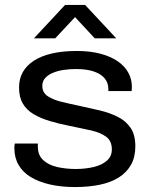

<svg xmlns="http://www.w3.org/2000/svg" viewBox="-20 -744 609 776"><path d="M283 12Q227 12 181.5 1.5Q136 -9 104 -28.5Q72 -48 55 -77.5Q38 -107 38 -146Q38 -151 38.5 -155.5Q39 -160 40 -164H133Q133 -161 133 -157.5Q133 -154 133 -151Q133 -117 154.5 -97Q176 -77 211 -69Q246 -61 286 -61Q325 -61 358.5 -69Q392 -77 412 -94.5Q432 -112 432 -140Q432 -174 409.5 -191Q387 -208 347.5 -217Q308 -226 258 -236Q217 -244 180.5 -255Q144 -266 116 -282.5Q88 -299 72.5 -325Q57 -351 57 -390Q57 -426 72.5 -453Q88 -480 117.5 -499Q147 -518 190.5 -528Q234 -538 290 -538Q344 -538 385.5 -527Q427 -516 455.5 -496.5Q484 -477 498.5 -450.5Q513 -424 513 -393Q513 -388 512.5 -384Q512 -380 512 -376H418V-383Q418 -410 402.5 -428Q387 -446 358 -455.5Q329 -465 287 -465Q262 -465 238 -461.5Q214 -458 194.5 -450Q175 -442 163 -429Q151 -416 151 -397Q151 -370 172.5 -355.5Q194 -341 228.5 -332.5Q263 -324 302 -316Q344 -307 384 -297.5Q424 -288 456.5 -271.5Q489 -255 508 -227Q527 -199 527 -153Q527 -109 509.5 -78Q492 -47 460.5 -27Q429 -7 384 2.5Q339 12 283 12ZM117 -589 243 -724H324L450 -589H363L260 -700L306 -699L203 -589Z"/></svg>

Font: Archivo SemiExpanded
Style: Regular
Weight: 400
Width: 6
Designer: Hector Gatti
Foundry: Omnibus-Type
Version: Version 2.001